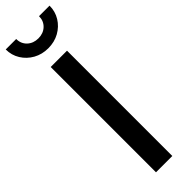

<svg xmlns="http://www.w3.org/2000/svg" viewBox="-335 -940 938 938"><g transform="rotate(-45 133.5 -471.5)"><path d="M189.9 -727.5V0H77.1V-727.5ZM133.8 -800.3Q91.3 -800.3 57.1 -819.3Q22.9 -838.4 2.7 -870.8Q-17.6 -903.3 -17.6 -943.4H54.7Q54.7 -910.6 77.1 -889.6Q99.6 -868.7 133.8 -868.7Q168 -868.7 190.2 -889.6Q212.4 -910.6 212.4 -943.4H285.2Q285.2 -903.3 265.1 -870.8Q245.1 -838.4 210.9 -819.3Q176.8 -800.3 133.8 -800.3Z"/></g></svg>

Font: V-Inter
Style: Medium-500
Weight: 500
Designer: Rasmus Andersson
Foundry: rsms
Version: Version 4.000;git-4146feb